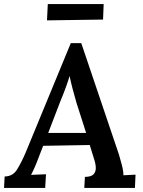

<svg xmlns="http://www.w3.org/2000/svg" viewBox="-33 -932 708 952"><path d="M370 -718 557 -165Q562 -148 570.5 -116.5Q579 -85 579 -63L639 -66L636 0H385L388 -55Q419 -55 431 -68Q443 -81 442 -101.5Q441 -122 433 -145L412 -213L181 -209L155 -142Q149 -125 139.5 -103.5Q130 -82 121 -65L195 -68L191 0H-13L-10 -57Q30 -57 51.5 -91.5Q73 -126 94 -175L318 -718ZM312 -555Q306 -534 294.5 -502Q283 -470 266 -429L206 -273H394L346 -423Q336 -457 327 -491.5Q318 -526 312 -555ZM200 -831 204 -912H481L478 -835Z"/></svg>

Font: Lora SemiBold
Style: Italic
Weight: 600
Italic angle: -3°
Designer: Olga Karpushina, Alexei Vanyashin (Cyrillic)
Foundry: Cyreal
Version: Version 3.011; ttfautohint (v1.8.4.7-5d5b)